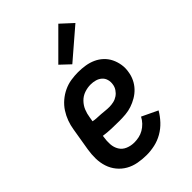

<svg xmlns="http://www.w3.org/2000/svg" viewBox="-230 -860 960 960"><g transform="rotate(-45 250.0 -380.5)"><path d="M220 8Q190 8 160.5 2.5Q131 -3 106.5 -17Q82 -31 64 -53Q46 -75 37 -102.5Q28 -130 27.5 -160.5Q27 -191 32 -221L52 -341Q56 -367 65 -391.5Q74 -416 88.5 -438.5Q103 -461 124 -479Q145 -497 169.5 -508.5Q194 -520 219.5 -524Q245 -528 270 -528Q296 -528 321 -524Q346 -520 368 -510Q390 -500 407.5 -483.5Q425 -467 435.5 -445.5Q446 -424 450 -399Q454 -374 449 -348Q446 -327 436 -306Q426 -285 410 -268Q394 -251 373.5 -239Q353 -227 332 -220Q311 -213 289 -211Q267 -209 245 -209Q217 -209 189 -210Q161 -211 133 -215L132 -207Q128 -183 129.5 -159.5Q131 -136 142.5 -117Q154 -98 175.5 -89Q197 -80 221 -80Q237 -80 254 -83.5Q271 -87 286.5 -96Q302 -105 315 -118.5Q328 -132 336 -148L420 -108Q405 -82 383.5 -59Q362 -36 335 -20.5Q308 -5 278.5 1.5Q249 8 220 8ZM258 -294Q273 -294 288.5 -297.5Q304 -301 317 -310Q330 -319 339 -332.5Q348 -346 350 -361Q353 -378 348.5 -394Q344 -410 332 -420.5Q320 -431 304 -435.5Q288 -440 271 -440Q249 -440 227 -432.5Q205 -425 188.5 -408Q172 -391 163.5 -370Q155 -349 152 -327L148 -303Q161 -300 175 -299.5Q189 -299 203 -298Q217 -297 230.5 -295.5Q244 -294 258 -294ZM278 -576 227 -624 372 -769 435 -711Z"/></g></svg>

Font: Iosevka Curly Semibold
Style: Italic
Weight: 600
Italic angle: -9°
Monospace: yes
Designer: Belleve Invis
Foundry: Belleve Invis
Version: Version 22.1.2; ttfautohint (v1.8.4)